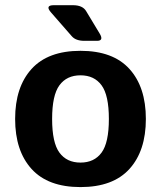

<svg xmlns="http://www.w3.org/2000/svg" viewBox="-20 -721 629 750"><path d="M179.7 -671.9Q154.3 -700.7 190.4 -700.7H264.6Q302.7 -700.7 316.4 -677.7L369.1 -590.3Q386.7 -561.5 358.9 -561.5H309.6Q275.9 -561.5 260.3 -579.6ZM39.1 -256.3Q39.1 -380.9 103.3 -451.7Q167.5 -522.5 294.4 -522.5Q421.4 -522.5 485.6 -451.7Q549.8 -380.9 549.8 -256.3Q549.8 -131.8 485.6 -61Q421.4 9.8 294.4 9.8Q167.5 9.8 103.3 -61Q39.1 -131.8 39.1 -256.3ZM183.6 -256.3Q183.6 -163.6 212.2 -124.8Q240.7 -85.9 294.4 -85.9Q348.1 -85.9 376.7 -124.8Q405.3 -163.6 405.3 -256.3Q405.3 -349.1 376.7 -387.9Q348.1 -426.8 294.4 -426.8Q240.7 -426.8 212.2 -387.9Q183.6 -349.1 183.6 -256.3Z"/></svg>

Font: Istok Web
Style: Bold
Weight: 700
Designer: Andrey V. Panov
Foundry: Andrey V. Panov
Version: Version 1.0.2g